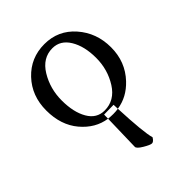

<svg xmlns="http://www.w3.org/2000/svg" viewBox="-188 -530 853 853"><g transform="rotate(-45 238.0 -104.0)"><path d="M378.9 -55.2Q330.6 -3.9 266.6 5.4Q266.1 -7.3 265.6 -20.5L205.1 -19.5Q205.1 -18.1 204.6 5.9Q135.7 -3.9 85.9 -63Q36.1 -122.1 36.1 -213.9Q36.1 -305.7 94.2 -367.2Q152.3 -428.7 238.8 -428.7Q325.2 -428.7 381.8 -364.3Q438.5 -299.8 438.5 -209Q438.5 -118.2 378.9 -55.2ZM251 -390.6Q189.5 -390.6 152.8 -330.6Q116.2 -270.5 116.2 -196.8Q116.2 -123 143.1 -76.7Q169.9 -30.3 219.7 -30.3Q283.2 -30.3 320.8 -89.8Q358.4 -149.4 358.4 -222.7Q358.4 -295.9 329.6 -343.3Q300.8 -390.6 251 -390.6ZM200.2 177.7Q203.6 50.8 204.6 5.9Q219.7 7.8 235.8 7.8Q252 7.8 266.6 5.4Q273.4 160.6 286.1 204.1Q275.4 221.7 265.1 221.7Q254.9 221.7 227.1 205.1Q199.2 188.5 200.2 177.7Z"/></g></svg>

Font: CrimsonText-Roman
Style: Roman
Weight: 400
Version: Version 0.13